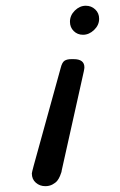

<svg xmlns="http://www.w3.org/2000/svg" viewBox="-20 -409 415 662"><path d="M89.8 189Q89.8 186 96.2 162.1L189 -173.8Q193.8 -193.8 202.4 -199.5Q210.9 -205.1 226.1 -205.1H233.9Q271 -205.1 271 -176.8Q271 -172.9 269 -163.1L192.9 178.2Q192.9 180.2 191.9 184.1Q190.9 188 187 197.5Q183.1 207 177.5 214.1Q171.9 221.2 160.9 227.1Q149.9 232.9 136.2 232.9Q117.2 232.9 103.5 220.9Q89.8 209 89.8 189ZM221.2 -334Q221.2 -356 238 -372.6Q254.9 -389.2 275.9 -389.2Q294.9 -389.2 308.3 -376.5Q321.8 -363.8 321.8 -344.2Q321.8 -322.3 304.4 -305.7Q287.1 -289.1 266.1 -289.1Q247.1 -289.1 234.1 -302Q221.2 -314.9 221.2 -334Z"/></svg>

Font: CMU Typewriter Text Variable Width
Style: Italic
Weight: 500
Italic angle: -14.04°
Version: Version 0.7.0